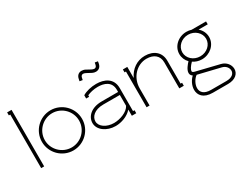

<svg xmlns="http://www.w3.org/2000/svg" viewBox="-94 -1231 2525 1997"><g transform="rotate(-30 1168.5 -232.5)"><path d="M54 -679V-643H71V0H107V-679Z M249 -232C249 -345 342 -438 455 -438C568 -438 660 -345 660 -232C660 -119 568 -27 455 -27C342 -27 249 -119 249 -232ZM455 -473C322 -473 214 -365 214 -232C214 -99 322 9 455 9C588 9 696 -99 696 -232C696 -365 588 -473 455 -473Z M1037 -627 982 -657C969 -664 953 -667 939 -667C909 -667 881 -650 873 -607L868 -583L903 -577L908 -601C912 -623 924 -632 939 -632C948 -632 958 -628 969 -623L1025 -593C1038 -586 1053 -583 1067 -583C1097 -583 1126 -600 1134 -643L1138 -667L1103 -673L1098 -649C1094 -627 1082 -618 1067 -618C1058 -618 1048 -622 1037 -627ZM1160 -120C1130 -61 1037 -27 963 -27C875 -27 802 -76 802 -138C802 -192 851 -250 963 -250H1160ZM1159 -73H1160V0H1213V-36H1195V-312C1195 -432 1099 -473 1003 -473C944 -473 879 -458 838 -432V-393H874V-411C906 -426 953 -438 1003 -438C1076 -438 1160 -412 1160 -312V-286H963C835 -286 767 -215 767 -138C767 -56 855 9 963 9C1031 9 1112 -19 1159 -73Z M1374 -332H1373V-464H1320V-429H1337V0H1373V-205C1373 -339 1473 -438 1587 -438C1674 -438 1730 -393 1730 -312V-36V0H1784V-36H1766V-312C1766 -412 1694 -473 1587 -473C1492 -473 1414 -417 1374 -332Z M1957 -32 2223 32C2269 43 2292 79 2292 111C2292 144 2264 179 2192 179H2010C1921 179 1891 138 1891 91C1891 45 1922 -9 1957 -32ZM1929 -91C1929 -108 1946 -139 1982 -175C2011 -155 2048 -143 2087 -143C2184 -143 2266 -216 2266 -308C2266 -356 2244 -399 2209 -429H2319V-464H2145C2127 -470 2108 -473 2087 -473C1990 -473 1908 -401 1908 -308C1908 -265 1925 -226 1954 -197C1933 -175 1893 -129 1893 -91C1893 -81 1894 -61 1918 -46C1883 -14 1855 39 1855 91C1855 155 1898 214 2010 214H2192C2284 214 2328 165 2328 111C2328 61 2291 11 2231 -3L1956 -70C1935 -75 1929 -82 1929 -91ZM1944 -308C1944 -379 2007 -438 2087 -438C2166 -438 2230 -379 2230 -308C2230 -237 2167 -179 2087 -179C2007 -179 1944 -237 1944 -308Z"/></g></svg>

Font: Rawengulk
Style: Regular
Weight: 400
Version: Version 0.9